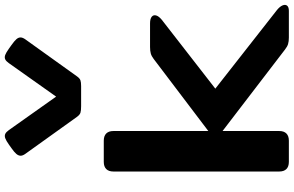

<svg xmlns="http://www.w3.org/2000/svg" viewBox="-226 -964 1191 778"><g transform="rotate(-90 369.0 -575.5)"><path d="M62.5 -39.1V-710.9Q62.5 -730 72.5 -740Q82.5 -750 101.6 -750H187.5Q206.5 -750 216.6 -740Q226.6 -730 226.6 -710.9V-39.1Q226.6 -20 216.6 -10Q206.5 0 187.5 0H101.6Q82.5 0 72.5 -10Q62.5 -20 62.5 -39.1ZM567.2 -562.5H662.6Q681.2 -562.5 689.6 -555.7Q698 -548.9 694.9 -537.8Q691.7 -526.8 677.2 -514.8L398.3 -298L717.3 -47.9Q731.2 -36.4 735.7 -25.4Q740.2 -14.4 734.6 -7.2Q729 0 713.4 0H605.4Q589.8 0 579.2 -3.2Q568.7 -6.3 557 -15.5L214.1 -278.3V-316.9L518.8 -547.9Q530 -556.5 540.7 -559.5Q551.5 -562.5 567.2 -562.5ZM171.5 -1134.3Q187.4 -1145.6 197.3 -1149.2Q207.1 -1152.7 214.8 -1149.2Q222.5 -1145.7 230.4 -1134.5L366 -943.1L501.7 -1134.7Q509.6 -1145.9 517.2 -1149.4Q524.9 -1152.9 534.7 -1149.4Q544.4 -1145.8 560.5 -1134.3L574.8 -1124.1Q591.8 -1112 598.8 -1103.9Q605.8 -1095.8 605.8 -1087.3Q605.8 -1078.7 597.8 -1067.5L447.9 -858.3Q440.2 -847.5 432.1 -844.6Q424 -841.8 409 -841.8H327.1Q309.4 -841.8 300.8 -844.5Q292.3 -847.2 284.2 -858.3L134.3 -1067.5Q126.3 -1078.5 126.5 -1087.3Q126.8 -1096.1 133.9 -1104.4Q141 -1112.8 157.2 -1124.1Z"/></g></svg>

Font: Gyrochrome
Style: Regular
Weight: 400
Designer: David Moles
Foundry: David Moles
Version: Version 1.005;Glyphs 3.2.3 (3260)